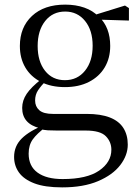

<svg xmlns="http://www.w3.org/2000/svg" viewBox="-20 -551 606 831"><path d="M249 260Q174 260 128.5 242.5Q83 225 62 195.5Q41 166 41 128Q41 81 74.5 48Q108 15 174 -11L179 -2Q140 27 122 52Q104 77 104 114Q104 168 142.5 196Q181 224 251 224Q356 224 409 187.5Q462 151 462 97Q462 63 438 38.5Q414 14 351 14H228Q205 14 187 13Q169 12 153 7V4Q76 -15 76 -84Q76 -116 95.5 -145Q115 -174 160 -209V-218L183 -206Q157 -179 144.5 -160Q132 -141 132 -116Q132 -90 150 -74Q168 -58 209 -58H355Q416 -58 455.5 -42.5Q495 -27 514 3Q533 33 533 75Q533 121 500.5 163.5Q468 206 404.5 233Q341 260 249 260ZM261 -174Q201 -174 157 -196.5Q113 -219 89.5 -259Q66 -299 66 -352Q66 -433 118.5 -482Q171 -531 262 -531Q308 -531 345 -518Q382 -505 406 -480L409 -478Q457 -432 457 -352Q457 -299 433 -259Q409 -219 365 -196.5Q321 -174 261 -174ZM261 -204Q315 -204 348 -245Q381 -286 381 -353Q381 -420 348 -460.5Q315 -501 262 -501Q208 -501 175.5 -460Q143 -419 143 -352Q143 -285 175 -244.5Q207 -204 261 -204ZM376 -467V-484H382L521 -527L538 -516V-462Z"/></svg>

Font: Noto Serif SC
Style: Regular
Weight: 400
Designer: Ryoko NISHIZUKA 西塚涼子 (kana & ideographs); Frank Grießhammer (Latin, Greek & Cyrillic); Wenlong ZHANG 张文龙 (bopomofo); San
Foundry: Adobe
Version: Version 2.002-H1;hotconv 1.1.0;makeotfexe 2.6.0